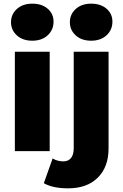

<svg xmlns="http://www.w3.org/2000/svg" viewBox="-20 -824 673 1047"><path d="M61 -542H251V0H61ZM40 -703Q40 -746 72 -775Q104 -804 156 -804Q208 -804 240 -776.5Q272 -749 272 -706Q272 -661 240 -631.5Q208 -602 156 -602Q104 -602 72 -631Q40 -660 40 -703ZM219 175 267 40Q293 56 326 56Q352 56 367 38Q382 20 382 -15V-542H572V-14Q572 86 513.5 144.5Q455 203 351 203Q268 203 219 175ZM361 -703Q361 -746 393 -775Q425 -804 477 -804Q529 -804 561 -776.5Q593 -749 593 -706Q593 -661 561 -631.5Q529 -602 477 -602Q425 -602 393 -631Q361 -660 361 -703Z"/></svg>

Font: CMG Sans ExtraBold
Style: Regular
Weight: 800
Designer: Julieta Ulanovsky
Foundry: Julieta Ulanovsky
Version: Version 7.200